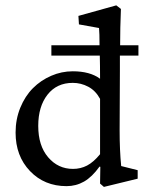

<svg xmlns="http://www.w3.org/2000/svg" viewBox="-20 -698 566 728"><path d="M374 10.7 359.4 -2 360.4 -65.4 357.4 -66.4Q329.1 -26.9 298.6 -9.5Q268.1 7.8 232.4 7.8Q148.4 7.8 93.8 -49.3Q39.1 -106.4 39.1 -195.3Q39.1 -246.1 57.1 -290Q75.2 -334 105 -363.8Q134.8 -393.6 174.1 -410.6Q213.4 -427.7 255.9 -427.7Q321.3 -427.7 359.4 -399.4Q359.4 -453.1 358.4 -487.3H174.8V-526.4H357.4Q357.4 -572.3 355.5 -591.8L279.3 -605.5L277.3 -637.7L420.9 -677.7L438.5 -664.1Q435.5 -592.3 435.5 -526.4H504.9V-487.3H434.6V-428.7L433.6 -204.1Q433.6 -127 439.5 -68.4L502 -52.7V-20.5ZM256.8 -57.6Q285.6 -57.6 310.1 -70.3Q334.5 -83 359.4 -113.3V-323.2Q342.3 -354.5 314.7 -369.1Q287.1 -383.8 255.9 -383.8Q195.3 -383.8 160.2 -339.1Q125 -294.4 125 -220.7Q125 -145.5 162.6 -101.6Q200.2 -57.6 256.8 -57.6Z"/></svg>

Font: Crimson Pro
Style: Regular
Weight: 400
Designer: Jacques Le Bailly
Foundry: Baron von Fonthausen
Version: Version 1.003